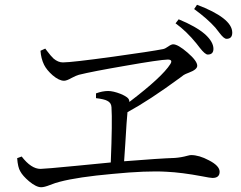

<svg xmlns="http://www.w3.org/2000/svg" viewBox="-20 -819 1010 806"><path d="M153 -33Q132 -33 102 -58Q75 -81 65 -100Q55 -116 52 -155L71 -162Q111 -110 150 -110Q167 -110 301 -123Q394 -132 445 -137Q452 -309 448 -369Q447 -388 430 -396Q417 -403 383 -407V-427Q410 -437 434 -437Q455 -437 486 -425Q520 -411 522 -398Q523 -396 523 -391Q661 -496 695 -550Q707 -569 684 -569Q649 -568 507 -543Q367 -519 311 -505Q300 -502 281 -492Q260 -480 249 -480Q228 -480 201 -503Q176 -525 165 -547Q152 -574 150 -606L170 -615Q172 -612 176 -607Q194 -583 205 -573Q224 -557 244 -557Q280 -557 455 -581Q614 -603 665 -613Q674 -615 686.5 -624Q699 -633 707 -633Q727 -633 767.5 -598Q808 -563 808 -543Q808 -527 773 -514Q757 -508 751 -504Q746 -501 735 -492Q607 -398 515 -348V-346Q512 -319 506 -216Q503 -166 501 -142Q651 -154 714 -156Q741 -158 766 -165Q777 -168 782 -168Q816 -168 857 -146Q902 -123 902 -98Q902 -72 872 -72Q863 -72 828 -79Q743 -95 679 -98Q596 -103 453 -89Q307 -76 231 -56Q214 -52 190 -42.5Q166 -33 153 -33ZM852 -590Q841 -590 819 -618Q810 -630 805 -636Q763 -688 717 -721L730 -738Q803 -708 841 -675Q876 -643 876 -614Q876 -590 852 -590ZM931 -656Q920 -656 902 -680Q891 -695 884 -703Q850 -741 795 -781L807 -799Q879 -772 917 -742.5Q955 -713 955 -682Q955 -656 931 -656Z"/></svg>

Font: Cactus Classical Serif
Style: Regular
Weight: 400
Designer: Henry Chan (via Glyphwiki)、田海東、宇文滿月
Foundry: Moonlit Owen
Version: Version 1.000